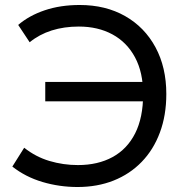

<svg xmlns="http://www.w3.org/2000/svg" viewBox="-20 -735 737 770"><path d="M291 15Q218.5 15 150.2 -5.2Q82 -25.5 29.5 -67L77 -142.5Q123 -106 178.2 -89.5Q233.5 -73 292.5 -73Q372.5 -73 431.2 -105Q490 -137 522 -200.2Q554 -263.5 554 -357.5Q554 -444.5 521.5 -505Q489 -565.5 431 -597Q373 -628.5 296 -628.5Q237 -628.5 187.2 -612.8Q137.5 -597 99 -565.5L53 -635Q96.5 -672.5 159.5 -693.8Q222.5 -715 299.5 -715Q403.5 -715 481.8 -670.5Q560 -626 603.5 -545.5Q647 -465 647 -358Q647 -272.5 621.2 -203.5Q595.5 -134.5 548.2 -85.8Q501 -37 435.8 -11Q370.5 15 291 15ZM161.5 -328.5V-406.5H576V-328.5Z"/></svg>

Font: Geologica Cursive Light
Style: Regular
Weight: 300
Designer: Sindre Bremnes, Frode Helland
Foundry: Monokrom Skriftforlag AS
Version: Version 1.010;gftools[0.9.28]